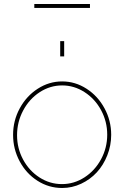

<svg xmlns="http://www.w3.org/2000/svg" viewBox="-20 -937 626 967"><path d="M152.8 -897V-917H433.1V-897ZM283.2 -652.8V-730H303.2V-652.8ZM45.9 -257.8Q45.9 -329.6 79.6 -391.6Q113.3 -453.6 170.2 -490.2Q227.1 -526.9 293 -526.9Q358.9 -526.9 415.8 -490.2Q472.7 -453.6 506.3 -391.6Q540 -329.6 540 -257.8Q540 -204.6 520.5 -155Q501 -105.5 467.8 -69.3Q434.6 -33.2 388.9 -11.7Q343.3 9.8 293 9.8Q225.6 9.8 168.7 -26.6Q111.8 -63 78.9 -124.8Q45.9 -186.5 45.9 -257.8ZM520 -258.8Q520 -324.7 489.3 -381.8Q458.5 -439 406 -472.9Q353.5 -506.8 293 -506.8Q232.4 -506.8 179.9 -472.7Q127.4 -438.5 96.7 -380.6Q65.9 -322.8 65.9 -255.9Q65.9 -189.9 96.4 -133.3Q127 -76.7 179 -43.2Q231 -9.8 292 -9.8Q353 -9.8 405.5 -43.7Q458 -77.6 489 -135Q520 -192.4 520 -258.8Z"/></svg>

Font: Rawline Thin
Style: Regular
Weight: 250
Designer: Matt McInerney, Pablo Impallari, Rodrigo Fuenzalida
Foundry: Matt McInerney, Pablo Impallari, Rodrigo Fuenzalida
Version: Version 4.020;PS 004.020;hotconv 1.0.88;makeotf.lib2.5.64775